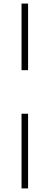

<svg xmlns="http://www.w3.org/2000/svg" viewBox="-20 -800 260 1070"><path d="M100 -780.1H136.5V-409H100ZM100 -166.2H136.5V250H100Z"/></svg>

Font: Bodoni* 06pt
Style: Regular
Weight: 400
Version: Version 2.3